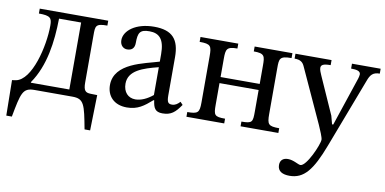

<svg xmlns="http://www.w3.org/2000/svg" viewBox="-70 -686 2247 1121"><g transform="rotate(10 1054.0 -125.0)"><path d="M36 176C63 33 69 0 139 0H364C433 0 440 32 467 176H500L505 -34L465 -35C436 -36 423 -45 423 -94V-364C423 -367 423 -370 423 -374C423 -430 423 -444 493 -444V-473H87V-444C156 -444 165 -431 165 -386C165 -263 115 -54 22 -37C13 -35 7 -35 0 -34L3 176ZM111 -42C187 -152 206 -296 208 -435H339V-38H111Z M687 7C751 7 787 -21 834 -62H838C844 -18 854 5 898 5C949 5 973 -16 1006 -64L991 -80C977 -65 963 -55 944 -55C923 -55 914 -63 914 -104V-331C914 -435 873 -485 764 -485C655 -485 588 -431 588 -375C588 -342 610 -327 630 -327C658 -327 674 -342 674 -373C674 -433 684 -454 741 -454C801 -454 831 -421 831 -334V-290C745 -263 568 -237 568 -105C568 -41 610 7 687 7ZM831 -92C797 -64 761 -48 728 -48C685 -48 656 -79 656 -129C656 -207 740 -234 831 -257Z M1264 0V-28C1200 -28 1196 -37 1196 -100V-227H1428V-100C1428 -37 1426 -28 1361 -28V0H1585V-28C1520 -28 1513 -38 1513 -100V-371C1513 -428 1514 -444 1585 -444V-473H1361V-444C1426 -444 1428 -428 1428 -371V-263H1196V-371C1196 -428 1200 -444 1264 -444V-473H1040V-444C1107 -444 1112 -432 1112 -371V-97C1112 -37 1103 -28 1040 -28V0Z M1692 235C1777 235 1825 175 1883 22L2039 -388C2053 -427 2068 -444 2108 -444V-473H1938V-444C1971 -444 1994 -439 1994 -419C1994 -412 1991 -401 1989 -394L1892 -104H1885L1872 -153L1774 -373C1768 -387 1760 -404 1760 -417C1760 -434 1772 -443 1817 -443V-473H1603V-444C1639 -444 1653 -431 1663 -408L1810 -87C1822 -60 1840 -18 1840 -5C1840 24 1780 162 1744 162C1730 162 1701 140 1667 140C1641 140 1621 153 1621 183C1621 221 1651 235 1692 235Z"/></g></svg>

Font: STIX Two Text
Style: Regular
Weight: 400
Designer: Ross Mills, John Hudson & Paul Hanslow, Tiro Typeworks Ltd; with prior portions MicroPress Inc., and Coen Hoffman.
Foundry: Tiro Typeworks Ltd
Version: Version 2.13 b171